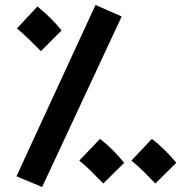

<svg xmlns="http://www.w3.org/2000/svg" viewBox="-20 -718 760 770"><path d="M149 32 468 -652 363 -698 46 -11ZM144 -513 227 -596C202 -627 167 -663 130 -692L48 -604C86 -572 107 -550 144 -513ZM394 18 478 -65C452 -97 418 -133 381 -161L298 -74C336 -43 357 -20 394 18ZM603 18 687 -65C661 -97 626 -133 589 -161L507 -74C545 -43 566 -20 603 18Z"/></svg>

Font: Noto Sans Arabic UI Cn
Style: Bold
Weight: 700
Width: 3
Designer: Monotype Design Team, Nadine Chahine and Nizar Qandah
Foundry: Monotype Imaging Inc.
Version: Version 2.010